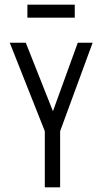

<svg xmlns="http://www.w3.org/2000/svg" viewBox="-20 -807 440 827"><path d="M173 0V-242L22 -623H91L208 -328L315 -623H379L239 -242V0ZM98 -731V-787H302V-731Z"/></svg>

Font: Inconsolata Condensed
Style: Regular
Weight: 400
Width: 3
Monospace: yes
Designer: Raph Levien, Cyreal, Brenton Simpson
Foundry: Raph Levien, Cyreal, Google
Version: Version 3.000; ttfautohint (v1.8.2.53-6de2)